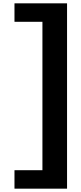

<svg xmlns="http://www.w3.org/2000/svg" viewBox="-20 -877 489 1154"><path d="M68 146 67 147V256L68 257H382L383 256V-856L382 -857H68L67 -856V-747L68 -746H235V146Z"/></svg>

Font: Hussar Woodtype
Style: SeBd
Weight: 900
Foundry: Cannot Into Space Fonts
Version: Version 1.07